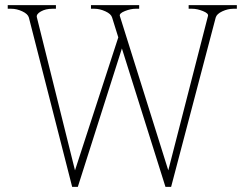

<svg xmlns="http://www.w3.org/2000/svg" viewBox="-20 -720 949 745"><path d="M899 -700V-686H885Q864 -686 842.5 -676Q821 -666 817 -652L644 5H622L453 -532L282 5H260L92 -652Q88 -666 66.5 -676Q45 -686 24 -686H10V-700H197V-686H183Q157 -686 138.5 -675.5Q120 -665 123 -653L271 -59L439 -575L415 -652Q411 -666 389 -676Q367 -686 347 -686H333V-700H520V-686H506Q487 -686 464.5 -677Q442 -668 445 -658L633 -59L787 -658Q790 -668 767.5 -677Q745 -686 726 -686H712V-700Z"/></svg>

Font: Taviraj Thin
Style: Regular
Weight: 250
Designer: Katatrad Team
Foundry: CadsonDemak
Version: Version 1.001